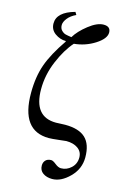

<svg xmlns="http://www.w3.org/2000/svg" viewBox="-134 -749 708 1033"><g transform="rotate(15 220.5 -232.5)"><path d="M153 -683 162 -668Q132 -654 116 -633.5Q100 -613 100 -596Q100 -577 111 -566Q122 -555 133.5 -552Q145 -549 167 -546Q189 -583 235.5 -619.5Q282 -656 318 -656Q357 -656 357 -622Q357 -588 304.5 -554.5Q252 -521 189 -515Q147 -468 114.5 -391Q82 -314 82 -234Q82 -80 206 -80Q215 -80 230.5 -81Q246 -82 257 -82Q334 -82 370.5 -47.5Q407 -13 407 60Q407 124 360 171Q313 218 264 218Q233 218 212.5 203.5Q192 189 192 162Q192 144 203 132.5Q214 121 234 121Q244 121 262 135.5Q280 150 295 150Q327 150 351.5 127Q376 104 376 69Q376 37 351 19Q326 1 286 1Q283 1 245 5.5Q207 10 190 10Q35 10 35 -200Q35 -290 59.5 -359Q84 -428 144 -515L143 -518Q111 -518 83 -538Q55 -558 55 -593Q55 -656 153 -683Z"/></g></svg>

Font: STIX MathJax Main
Style: Regular
Weight: 400
Designer: MicroPress Inc., with final additions and corrections provided by Coen Hoffman, Elsevier (retired)
Version: Version 1.1.1